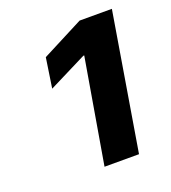

<svg xmlns="http://www.w3.org/2000/svg" viewBox="-90 -869 510 574"><g transform="rotate(-20 165.0 -582.0)"><path d="M328.8 -799.7H226.2L93.8 -731.5L79.5 -636.4L200.6 -697.1H203.5L146.7 -363.6H256.4Z"/></g></svg>

Font: TID UI
Style: Bold Italic
Weight: 700
Italic angle: -9.39999°
Designer: The TID Project Authors
Foundry: Bakken & Bæck
Version: Version 1.001;hotconv 1.0.109;makeotfexe 2.5.65596